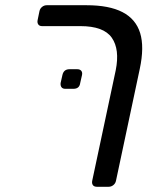

<svg xmlns="http://www.w3.org/2000/svg" viewBox="-20 -591 605 735"><path d="M423 -322Q439 -402 408 -446.5Q377 -491 288 -491H141Q131 -491 126.5 -497.5Q122 -504 124 -514L131 -548Q133 -558 141 -564.5Q149 -571 159 -571H311Q398 -571 449 -544.5Q500 -518 516.5 -464.5Q533 -411 515 -327L424 101Q422 111 414 117.5Q406 124 396 124H351Q340 124 335.5 117.5Q331 111 333 101ZM230 -251Q220 -251 215.5 -257Q211 -263 212 -273L219 -304Q224 -326 246 -326H276Q286 -326 291 -320Q296 -314 294 -304L287 -273Q284 -251 261 -251Z"/></svg>

Font: Rubik
Style: Italic
Weight: 400
Italic angle: -12°
Designer: Hubert and Fischer
Foundry: Hubert and Fischer
Version: Version 2.300;gftools[0.9.30]